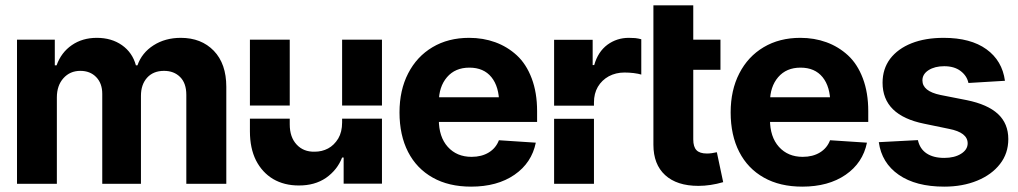

<svg xmlns="http://www.w3.org/2000/svg" viewBox="-20 -696 3856 727"><path d="M195.3 0H44.4V-545.9H187.5V-448.7H194.3Q211.9 -497.6 252 -525.1Q292 -552.7 346.7 -552.7Q402.3 -552.7 441.9 -524.9Q481.4 -497.1 494.6 -448.7H500.5Q517.1 -496.1 561.3 -524.4Q605.5 -552.7 664.6 -552.7Q742.2 -552.7 789.6 -503.7Q836.9 -454.6 836.9 -367.2V0H685.5V-336.9Q685.5 -380.9 662.1 -404.3Q638.7 -427.7 601.1 -427.7Q560.5 -427.7 537.1 -401.9Q513.7 -376 513.7 -333V0H367.2V-340.8Q367.2 -380.4 344.2 -404.1Q321.3 -427.7 284.2 -427.7Q245.1 -427.7 220.2 -399.9Q195.3 -372.1 195.3 -327.1Z M1110.8 6.3Q1056.2 6.3 1014.2 -18.1Q972.7 -43 949.2 -88.9Q926.3 -134.8 926.3 -198.7V-246.6H1077.1V-225.1Q1077.1 -176.8 1103 -148.9Q1128.9 -120.6 1171.4 -121.6Q1199.2 -121.6 1222.2 -133.8Q1245.1 -146 1260.7 -171.4Q1275.4 -196.3 1275.4 -232.4V-246.6H1426.3V-0.5H1281.2V-99.6H1275.4Q1257.3 -52.7 1214.4 -22.5Q1171.4 6.8 1110.8 6.3ZM926.3 -296.4V-545.9H1077.1V-296.4ZM1275.4 -296.4V-545.9H1426.3V-296.4Z M1763.7 10.7Q1679.2 10.7 1618.7 -23.4Q1557.6 -57.6 1525.1 -120.8Q1492.7 -184.1 1492.7 -270.5Q1492.7 -354.5 1525.4 -418Q1558.1 -481.9 1617.7 -517.3Q1677.2 -552.7 1756.3 -552.7Q1809.6 -552.7 1855.2 -536.1Q1900.9 -519.5 1936.8 -486.6Q1972.7 -453.6 1993.2 -399.4Q2013.7 -345.2 2013.7 -275.4V-234.4H1552.7V-327.6H1940.4L1870.1 -303.2Q1870.1 -367.7 1840.8 -403.8Q1811.5 -439.9 1757.3 -439.9Q1703.6 -439.9 1672.6 -403.8Q1641.6 -367.7 1641.6 -309.1V-243.2Q1641.6 -177.7 1675.5 -139.9Q1709.5 -102.1 1765.6 -102.1Q1803.7 -102.1 1830.8 -118.7Q1857.9 -135.3 1869.1 -165L2008.8 -155.8Q1993.2 -79.1 1928 -34.2Q1862.8 10.7 1763.7 10.7Z M2078.1 -295.9V-545.4H2224.1V-449.7H2230Q2244.1 -500 2280.3 -526.9Q2315.9 -552.7 2360.8 -552.7Q2367.7 -552.7 2385.3 -551.8Q2397.5 -550.3 2408.2 -547.4V-413.6Q2397.9 -417 2378.9 -419.4Q2361.8 -421.4 2344.2 -421.4Q2312 -421.4 2285.2 -407.2Q2258.8 -392.6 2243.7 -367.2Q2229 -341.8 2229 -308.1V-295.9ZM2078.1 0V-246.1H2229V0Z M2530.8 -545.9H2708V-431.6H2530.8ZM2454.1 -147.9V-675.8H2605V-168Q2605 -140.1 2617.2 -127.4Q2629.4 -114.7 2656.7 -114.7Q2673.8 -114.7 2694.3 -119.6L2718.3 -6.3Q2669.9 7.8 2624.5 7.8Q2543 7.8 2498.5 -33Q2454.1 -73.7 2454.1 -147.9Z M3017.6 10.7Q2933.1 10.7 2872.6 -23.4Q2811.5 -57.6 2779.1 -120.8Q2746.6 -184.1 2746.6 -270.5Q2746.6 -354.5 2779.3 -418Q2812 -481.9 2871.6 -517.3Q2931.2 -552.7 3010.3 -552.7Q3063.5 -552.7 3109.1 -536.1Q3154.8 -519.5 3190.7 -486.6Q3226.6 -453.6 3247.1 -399.4Q3267.6 -345.2 3267.6 -275.4V-234.4H2806.6V-327.6H3194.3L3124 -303.2Q3124 -367.7 3094.7 -403.8Q3065.4 -439.9 3011.2 -439.9Q2957.5 -439.9 2926.5 -403.8Q2895.5 -367.7 2895.5 -309.1V-243.2Q2895.5 -177.7 2929.4 -139.9Q2963.4 -102.1 3019.5 -102.1Q3057.6 -102.1 3084.7 -118.7Q3111.8 -135.3 3123 -165L3262.7 -155.8Q3247.1 -79.1 3181.9 -34.2Q3116.7 10.7 3017.6 10.7Z M3785.2 -390.1 3647 -381.8Q3641.1 -409.2 3617.2 -427.2Q3593.3 -445.3 3555.2 -445.3Q3519.5 -445.3 3496.1 -430.4Q3472.7 -415.5 3472.7 -391.6Q3472.7 -350.6 3541 -336.4L3640.1 -316.9Q3719.7 -300.8 3758.8 -264.4Q3797.9 -228 3797.9 -169.4Q3797.9 -115.2 3766.6 -75.2Q3735.4 -34.7 3680.2 -12Q3625 10.7 3555.2 10.7Q3447.8 10.7 3383.1 -34.2Q3318.4 -79.1 3307.6 -157.7L3455.6 -165.5Q3462.9 -132.3 3488.5 -115.2Q3514.2 -98.1 3555.2 -98.1Q3594.2 -98.1 3619.1 -113.8Q3644 -129.4 3644 -153.3Q3644 -194.3 3573.7 -208L3479.5 -227.5Q3321.8 -259.3 3321.8 -382.8Q3321.8 -435.1 3350.6 -473.6Q3379.9 -511.7 3431.6 -532.2Q3483.4 -552.7 3553.2 -552.7Q3655.3 -552.7 3715.1 -509.5Q3774.9 -466.3 3785.2 -390.1Z"/></svg>

Font: Inter Tight Stencil
Style: Bold
Weight: 700
Designer: Rasmus Andersson
Foundry: rsms
Version: Version 3.004;Glyphs 3.1.2 (3151)